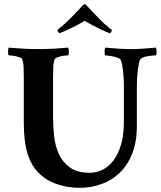

<svg xmlns="http://www.w3.org/2000/svg" viewBox="-20 -890 770 919"><path d="M165 -655Q181 -655 199.5 -655.5Q218 -656 236.5 -657Q255 -658 273 -659.5Q291 -661 306 -662Q309 -658 309.5 -644Q310 -630 306 -625Q301 -625 291 -624Q281 -623 271 -620.5Q261 -618 252.5 -615Q244 -612 242 -607Q236 -592 235 -568.5Q234 -545 234 -513V-330Q234 -284 239.5 -236Q245 -188 263 -150Q281 -112 316 -87.5Q351 -63 411 -63Q441 -63 470 -77Q499 -91 522 -120.5Q545 -150 559 -196.5Q573 -243 573 -309V-479Q573 -495 572 -513.5Q571 -532 569 -549Q567 -566 564.5 -580Q562 -594 559 -601Q556 -608 545.5 -612.5Q535 -617 523 -619.5Q511 -622 500 -623.5Q489 -625 484 -625Q480 -630 480.5 -644Q481 -658 484 -662Q519 -659 546.5 -657Q574 -655 609 -655Q642 -655 668.5 -657.5Q695 -660 726 -662Q729 -658 729.5 -644Q730 -630 726 -625Q721 -625 709.5 -624Q698 -623 685.5 -621Q673 -619 662.5 -614Q652 -609 649 -601Q646 -594 643.5 -580Q641 -566 639 -549Q637 -532 636 -514Q635 -496 635 -480V-286Q635 -210 612.5 -154Q590 -98 552 -62Q514 -26 464.5 -8.5Q415 9 361 9Q298 9 242 -12.5Q186 -34 150 -79Q121 -116 107.5 -169.5Q94 -223 94 -301V-513Q94 -545 93 -568.5Q92 -592 86 -607Q84 -612 75.5 -615Q67 -618 57 -620.5Q47 -623 37 -624Q27 -625 22 -625Q18 -630 18.5 -644Q19 -658 22 -662Q37 -661 55 -659.5Q73 -658 92.5 -657Q112 -656 130.5 -655.5Q149 -655 165 -655ZM505 -731Q501 -732 486 -738.5Q471 -745 452.5 -754Q434 -763 415.5 -773Q397 -783 385 -790Q373 -783 355 -773Q337 -763 319 -754.5Q301 -746 286 -739.5Q271 -733 265 -731Q262 -733 258.5 -737Q255 -741 255 -747Q285 -770 315.5 -800.5Q346 -831 372 -860Q380 -870 385 -870Q388 -870 391 -867Q394 -864 398 -860Q425 -831 454 -801Q483 -771 515 -747Q515 -734 505 -731Z"/></svg>

Font: Vermiglione
Style: Bold
Weight: 700
Version: Version 1.000